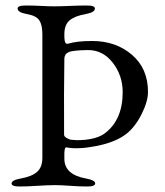

<svg xmlns="http://www.w3.org/2000/svg" viewBox="-20 -673 599 698"><path d="M134 -99V-549Q134 -582 123 -599Q112 -616 77 -622Q44 -628 44 -642Q44 -653 73 -653Q102 -653 130 -651.5Q158 -650 177 -650Q199 -650 233.5 -651.5Q268 -653 296 -653Q325 -653 325 -642Q325 -628 292 -622Q252 -615 233 -599Q214 -583 214 -549Q214 -542 214 -538Q214 -534 215 -526.5Q216 -519 219 -516Q222 -513 227 -514Q259 -524 315 -524Q401 -524 459.5 -474Q518 -424 518 -339Q518 -304 494.5 -257.5Q471 -211 439 -186Q400 -156 332 -142.5Q264 -129 223 -137Q220 -138 218 -136Q216 -134 215 -128Q214 -122 214 -117.5Q214 -113 214 -102Q214 -98 214 -96Q214 -38 293 -24Q326 -18 326 -6Q326 5 297 5Q269 5 235.5 2.5Q202 0 180 0Q155 0 116.5 2.5Q78 5 51 5Q22 5 22 -6Q22 -18 55 -24Q95 -31 114.5 -48Q134 -65 134 -99ZM238 -165Q274 -161 308.5 -167.5Q343 -174 362 -189Q426 -238 426 -338Q426 -399 389.5 -445.5Q353 -492 298 -491Q242 -490 229 -483Q216 -478 214 -462Q212 -335 213 -183Q213 -177 222 -171.5Q231 -166 238 -165Z"/></svg>

Font: EB Garamond
Style: SC
Weight: 400
Version: Version 000.010